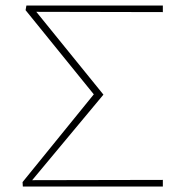

<svg xmlns="http://www.w3.org/2000/svg" viewBox="-20 -678 643 698"><path d="M572 -634 112 -635 356 -334 97 -23 572 -24V0H63L62 -16L321 -335L73 -641L76 -658H572Z"/></svg>

Font: Ysabeau Infant Extralight
Style: Regular
Weight: 200
Designer: Christian Thalmann (Catharsis Fonts)
Version: Version 0.003